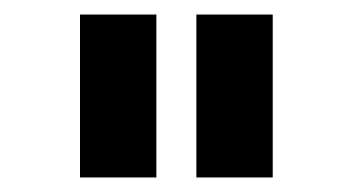

<svg xmlns="http://www.w3.org/2000/svg" viewBox="-20 -669 495 264"><path d="M90 -425H195V-649H90ZM250 -425H355V-649H250Z"/></svg>

Font: Grotesk 03
Style: Bold
Weight: 500
Designer: Frank Adebiaye, contributions by Jérémy Landes, Ariel Martín Pérez
Foundry: Velvetyne Type Foundry
Version: Version 3.000;Glyphs 3.1.2 (3150)